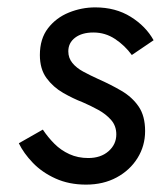

<svg xmlns="http://www.w3.org/2000/svg" viewBox="-20 -490 436 520"><path d="M96 -139Q110 -118 127.5 -100.5Q145 -83 168 -72.5Q191 -62 219 -62Q253 -62 274 -80.5Q295 -99 295 -126Q295 -149 281 -165Q267 -181 246 -192.5Q225 -204 204 -213Q178 -223 151 -238.5Q124 -254 106 -278.5Q88 -303 88 -341Q88 -385 110 -413.5Q132 -442 166.5 -456Q201 -470 238 -470Q293 -470 334 -444.5Q375 -419 396 -381L337 -341Q318 -367 291.5 -384.5Q265 -402 233 -402Q202 -402 183.5 -388Q165 -374 165 -351Q165 -333 176 -319.5Q187 -306 205.5 -296Q224 -286 246 -276Q280 -261 309 -244Q338 -227 355.5 -201.5Q373 -176 373 -135Q373 -95 352.5 -62Q332 -29 296 -9.5Q260 10 213 10Q167 10 130.5 -6.5Q94 -23 69 -49Q44 -75 31 -102Z"/></svg>

Font: Jost
Style: Italic
Weight: 400
Italic angle: -5°
Version: Version 3.710